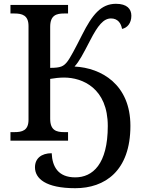

<svg xmlns="http://www.w3.org/2000/svg" viewBox="-20 -740 743 1010"><path d="M376 250C531 250 666 160 666 -78C666 -296 513 -383 372 -390C397 -417 416 -454 454 -527C495 -607 525 -643 564 -643C600 -643 617 -617 622 -588C649 -593 671 -618 671 -657C671 -693 648 -720 590 -720C511 -720 465 -662 412 -557C375 -484 349 -434 332 -413C314 -392 301 -383 244 -383V-599C244 -660 277 -669 317 -669H338V-714H35V-669H56C96 -669 130 -660 130 -603V-110C130 -53 96 -45 56 -45H35V0H338V-45H317C277 -45 244 -54 244 -115V-325C267 -329 293 -332 317 -332C414 -332 547 -276 547 -77C547 124 467 193 376 193C286 193 255 137 252 66C197 66 164 94 164 140C164 199 220 250 376 250Z"/></svg>

Font: Noto Serif Thai Medium
Style: Regular
Weight: 500
Designer: Monotype Design Team
Foundry: Monotype Imaging Inc.
Version: Version 1.901;PS 001.901;hotconv 1.0.88;makeotf.lib2.5.64775